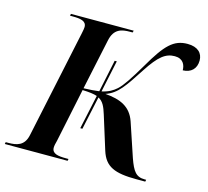

<svg xmlns="http://www.w3.org/2000/svg" viewBox="-126 -840 1040 960"><g transform="rotate(15 393.5 -360.0)"><path d="M-23 0H302L304 -10H291C249 -10 218 -15 218 -46C218 -55 221 -69 225 -83L283 -361C317 -360 341 -357 359 -351L321 -174H332L369 -346C394 -333 405 -309 417 -270L471 -97C495 -21 545 0 659 0H704L706 -10H698C653 -10 636 -35 614 -97L555 -273C531 -342 477 -366 398 -372C459 -393 488 -440 550 -535C604 -618 638 -644 685 -644C728 -644 741 -614 741 -586C783 -587 810 -612 810 -655C810 -693 784 -720 731 -720C659 -720 619 -679 549 -558C503 -480 475 -438 452 -417C433 -400 412 -387 376 -379L411 -544H400L365 -377C344 -374 318 -372 285 -371L341 -634C354 -696 393 -704 437 -704H450L453 -714H128L126 -704H139C181 -704 211 -699 211 -668C211 -662 209 -650 206 -636L87 -75C75 -18 36 -10 -8 -10H-21Z"/></g></svg>

Font: Noto Serif Display SemiBold
Style: Italic
Weight: 600
Italic angle: -12°
Designer: Monotype Design Team
Foundry: Monotype Imaging Inc.
Version: Version 2.009